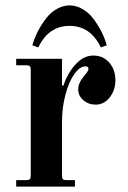

<svg xmlns="http://www.w3.org/2000/svg" viewBox="-20 -692 474 712"><path d="M40 0H258V-24H226C220 -24 215.8 -25.2 213.5 -27.5C211.2 -29.8 210 -34 210 -40V-241C210 -276.3 214.3 -310 223 -342C231.7 -374 242.7 -399.3 256 -418C269.3 -436.7 283 -446 297 -446C304.3 -446 308 -442.7 308 -436C308 -431.3 303.3 -423.7 294 -413C278 -394.3 270 -377 270 -361C270 -345 276.3 -331.5 289 -320.5C301.7 -309.5 317 -304 335 -304C355.7 -304 373 -313 387 -331C401 -349 408 -370 408 -394C408 -420.7 400.3 -442.7 385 -460C369.7 -477.3 350 -486 326 -486C302 -486 280 -475 260 -453C240 -431 225 -404.7 215 -374L210 -375V-474H40V-450H78C84 -450 88.2 -448.8 90.5 -446.5C92.8 -444.2 94 -440 94 -434V-40C94 -34 92.8 -29.8 90.5 -27.5C88.2 -25.2 84 -24 78 -24H40ZM100 -524 122 -516C147.3 -569.3 186 -596 238 -596C290 -596 328.7 -569.3 354 -516L376 -524C370.7 -542.7 363.7 -560.3 355 -577C346.3 -593.7 336.3 -609.3 325 -624C313.7 -638.7 300.3 -650.3 285 -659C269.7 -667.7 254 -672 238 -672C222 -672 206.3 -667.7 191 -659C175.7 -650.3 162.3 -638.7 151 -624C139.7 -609.3 129.7 -593.7 121 -577C112.3 -560.3 105.3 -542.7 100 -524Z"/></svg>

Font: Km Standard TT
Style: Bold
Weight: 700
Designer: Alexey Kryukov <alexios@thessalonica.org.ru>
Version: Version 2.0.2